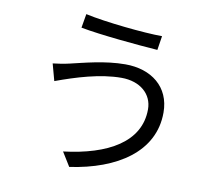

<svg xmlns="http://www.w3.org/2000/svg" viewBox="-87 -885 1174 1031"><g transform="rotate(10 500.0 -369.0)"><path d="M289 -705C400 -684 601 -666 711 -658L723 -735C627 -735 410 -757 302 -781ZM717 -335C717 -156 547 -62 307 -33L354 43C610 6 802 -118 802 -332C802 -473 697 -552 556 -552C444 -552 330 -520 260 -504C231 -497 197 -492 170 -489L195 -397C304 -437 432 -477 548 -477C650 -477 717 -418 717 -335Z"/></g></svg>

Font: Spoqa Han Sans Neo Regular
Style: Regular
Weight: 400
Designer: [Spoqa Han Sans Neo] Dong-huui Kim  Younghwa Kang  Yujin Lee  [Noto Sans] Ryoko NISHIZUKA  (kana & ideographs); Paul D. 
Foundry: Spoqa (http://www.spoqa-han-sans.com)
Version: Version 1.000